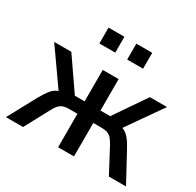

<svg xmlns="http://www.w3.org/2000/svg" viewBox="-153 -884 1082 1058"><g transform="rotate(30 388.0 -355.0)"><path d="M6 0 104 -181Q123 -214 138 -234Q153 -254 172 -264Q191 -274 219 -278L200 -249L29 -492H138L276 -292H338V-492H439V-292H501L638 -492H747L577 -249L557 -278Q585 -274 603.5 -264Q622 -254 638 -234.5Q654 -215 672 -181L770 0H661L581 -151Q568 -175 557 -188Q546 -201 530.5 -207Q515 -213 492 -213H439V0H338V-213H285Q261 -213 246 -207Q231 -201 219.5 -188Q208 -175 196 -151L115 0ZM426 -609V-710H527V-609ZM249 -609V-710H350V-609Z"/></g></svg>

Font: Nunito Sans 10pt SemiCondensed SemiBold
Style: Regular
Weight: 600
Width: 4
Designer: Vernon Adams
Foundry: Vernon Adams
Version: Version 3.101;gftools[0.9.27]